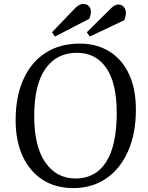

<svg xmlns="http://www.w3.org/2000/svg" viewBox="-20 -948 755 982"><path d="M60 -333Q60 -455 100 -543Q140 -631 213.5 -678Q287 -725 387 -725Q475 -725 540 -684.5Q605 -644 640 -568.5Q675 -493 675 -387Q675 -265 635 -174.5Q595 -84 523 -35Q451 14 354 14Q265 14 199 -28Q133 -70 96.5 -148Q60 -226 60 -333ZM155 -354Q155 -199 212 -117Q269 -35 367 -35Q468 -35 522.5 -119Q577 -203 577 -371Q577 -523 523.5 -600.5Q470 -678 373 -678Q270 -678 212.5 -596.5Q155 -515 155 -354ZM364 -906Q386 -928 405 -928Q423 -928 434 -917Q445 -906 445 -888Q445 -880 443 -871.5Q441 -863 437 -852L261 -761L246 -783ZM545 -903Q567 -925 585 -925Q602 -925 613 -912.5Q624 -900 624 -882Q624 -867 616 -845L439 -761L424 -783Z"/></svg>

Font: Literata 36pt
Style: Italic
Weight: 400
Italic angle: -2°
Designer: Latin by Veronika Burian and Jose Scaglione. Greek by Irene Vlachou. Cyrillic by Vera Evstafieva
Foundry: TypeTogether
Version: Version 3.002